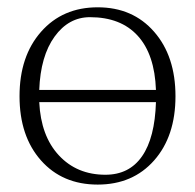

<svg xmlns="http://www.w3.org/2000/svg" viewBox="-20 -495 531 523"><path d="M246.1 7.8Q149.9 7.8 91.6 -58.1Q33.2 -124 33.2 -232.9Q33.2 -341.8 91.8 -408.4Q150.4 -475.1 246.1 -475.1Q341.8 -475.1 399.9 -408.4Q458 -341.8 458 -232.9Q458 -124 399.9 -58.1Q341.8 7.8 246.1 7.8ZM86.9 -250H404.8Q401.4 -346.7 355.2 -397.5Q309.1 -448.2 225.1 -448.2Q167 -448.2 128.7 -395.3Q90.3 -342.3 86.9 -250ZM86.9 -216.8Q91.3 -124.5 140.4 -71.8Q189.5 -19 267.1 -19Q332 -19 366.9 -69.3Q401.9 -119.6 404.8 -216.8Z"/></svg>

Font: Resagokr
Style: Light
Weight: 300
Designer: gluk
Foundry: gluk
Version: Version 0.95